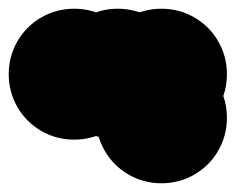

<svg xmlns="http://www.w3.org/2000/svg" viewBox="-70 -420 540 440"><path d="M150 -150Q150 -191 170 -225.5Q190 -260 224.5 -280Q259 -300 300 -300Q341 -300 375.5 -280Q410 -260 430 -225.5Q450 -191 450 -150Q450 -109 430 -74.5Q410 -40 375.5 -20Q341 0 300 0Q259 0 224.5 -20Q190 -40 170 -74.5Q150 -109 150 -150ZM150 -250Q150 -291 170 -325.5Q190 -360 224.5 -380Q259 -400 300 -400Q341 -400 375.5 -380Q410 -360 430 -325.5Q450 -291 450 -250Q450 -209 430 -174.5Q410 -140 375.5 -120Q341 -100 300 -100Q259 -100 224.5 -120Q190 -140 170 -174.5Q150 -209 150 -250ZM50 -250Q50 -291 70 -325.5Q90 -360 124.5 -380Q159 -400 200 -400Q241 -400 275.5 -380Q310 -360 330 -325.5Q350 -291 350 -250Q350 -209 330 -174.5Q310 -140 275.5 -120Q241 -100 200 -100Q159 -100 124.5 -120Q90 -140 70 -174.5Q50 -209 50 -250ZM-50 -250Q-50 -291 -30 -325.5Q-10 -360 24.5 -380Q59 -400 100 -400Q141 -400 175.5 -380Q210 -360 230 -325.5Q250 -291 250 -250Q250 -209 230 -174.5Q210 -140 175.5 -120Q141 -100 100 -100Q59 -100 24.5 -120Q-10 -140 -30 -174.5Q-50 -209 -50 -250Z"/></svg>

Font: TINY 5x3
Style: Regular
Weight: 400
Designer: Jack Halten Fahnestock
Foundry: Velvetyne Type Foundry
Version: Version 1.002